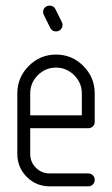

<svg xmlns="http://www.w3.org/2000/svg" viewBox="-20 -656 394 676"><path d="M41 -113.8V-327.1Q41 -383.3 81.1 -423.6Q121.1 -463.9 177.2 -463.9Q233.4 -463.9 273.4 -423.8Q313.5 -383.8 313.5 -327.1V-227.1Q313.5 -217.3 306.9 -210.9Q300.3 -204.6 291 -204.6H86.4V-113.8Q86.4 -85.4 106.4 -65.4Q126.5 -45.4 154.8 -45.4H291Q300.8 -45.4 307.1 -38.8Q313.5 -32.2 313.5 -22.7Q313.5 -13.2 306.9 -6.6Q300.3 0 291 0H154.8Q107.4 0 74.2 -33.2Q41 -66.4 41 -113.8ZM86.4 -250H268.1V-327.1Q268.1 -364.3 241.2 -391.1Q214.4 -418 177.2 -418Q140.1 -418 113.3 -391.4Q86.4 -364.7 86.4 -327.1ZM131.8 -613.8Q131.8 -623.5 138.4 -629.9Q145 -636.2 154.8 -636.2Q168.9 -636.2 175.3 -623.5L197.8 -578.1Q200.2 -572.8 200.2 -568.4Q200.2 -558.6 193.6 -552Q187 -545.4 177.2 -545.4Q163.1 -545.4 156.7 -558.1L134.3 -603.5Q131.8 -608.9 131.8 -613.8Z"/></svg>

Font: OpenGost Type A TT
Style: Regular
Weight: 400
Version: Version 0.3